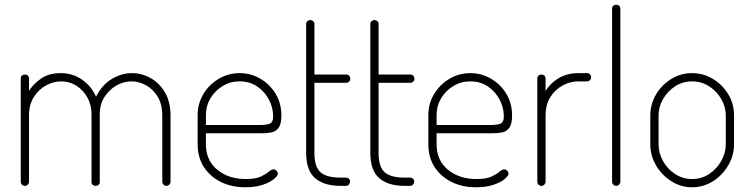

<svg xmlns="http://www.w3.org/2000/svg" viewBox="-20 -788 3182 814"><path d="M85 0Q78 0 73 -5.5Q68 -11 68 -18V-455Q68 -463 73 -467.5Q78 -472 85 -472Q93 -472 98 -467.5Q103 -463 103 -455V-402Q120 -431 153.5 -454.5Q187 -478 237 -478Q289 -478 328.5 -450Q368 -422 387 -378Q413 -429 454.5 -453.5Q496 -478 539 -478Q581 -478 618.5 -457Q656 -436 679.5 -396Q703 -356 703 -298V-18Q703 -11 698 -5.5Q693 0 685 0Q678 0 673 -5.5Q668 -11 668 -18V-298Q668 -346 648.5 -378Q629 -410 599 -426.5Q569 -443 538 -443Q504 -443 473.5 -425.5Q443 -408 423 -377Q403 -346 403 -304V-17Q403 -8 397.5 -4Q392 0 385 0Q379 0 373.5 -4Q368 -8 368 -17V-303Q368 -343 350.5 -374.5Q333 -406 304 -424.5Q275 -443 239 -443Q206 -443 174.5 -425.5Q143 -408 123 -376Q103 -344 103 -298V-18Q103 -11 98 -5.5Q93 0 85 0Z M1020 6Q961 6 915.5 -17Q870 -40 844 -80.5Q818 -121 818 -176V-301Q818 -349 842.5 -389.5Q867 -430 907.5 -454Q948 -478 996 -478Q1043 -478 1083.5 -454.5Q1124 -431 1148.5 -390.5Q1173 -350 1173 -298Q1173 -262 1161 -246Q1149 -230 1130.5 -226.5Q1112 -223 1090 -223H853V-176Q853 -108 901 -68.5Q949 -29 1022 -29Q1064 -29 1086 -39.5Q1108 -50 1119.5 -60Q1131 -70 1140 -70Q1145 -70 1149 -67Q1153 -64 1155.5 -60Q1158 -56 1158 -52Q1158 -43 1141.5 -29Q1125 -15 1094 -4.5Q1063 6 1020 6ZM853 -258H1078Q1115 -258 1126.5 -265Q1138 -272 1138 -295Q1138 -331 1120.5 -365Q1103 -399 1071 -421Q1039 -443 996 -443Q956 -443 923.5 -423Q891 -403 872 -371Q853 -339 853 -301Z M1424 0Q1353 0 1315.5 -33Q1278 -66 1278 -139V-686Q1278 -694 1283.5 -698.5Q1289 -703 1295 -703Q1302 -703 1307.5 -698.5Q1313 -694 1313 -686V-472H1448Q1455 -472 1460 -467Q1465 -462 1465 -454Q1465 -447 1460 -442Q1455 -437 1448 -437H1313V-139Q1313 -82 1338 -58.5Q1363 -35 1424 -35H1447Q1454 -35 1459 -30.5Q1464 -26 1464 -18Q1464 -11 1459 -5.5Q1454 0 1447 0Z M1696 0Q1625 0 1587.5 -33Q1550 -66 1550 -139V-686Q1550 -694 1555.5 -698.5Q1561 -703 1567 -703Q1574 -703 1579.5 -698.5Q1585 -694 1585 -686V-472H1720Q1727 -472 1732 -467Q1737 -462 1737 -454Q1737 -447 1732 -442Q1727 -437 1720 -437H1585V-139Q1585 -82 1610 -58.5Q1635 -35 1696 -35H1719Q1726 -35 1731 -30.5Q1736 -26 1736 -18Q1736 -11 1731 -5.5Q1726 0 1719 0Z M1998 6Q1939 6 1893.5 -17Q1848 -40 1822 -80.5Q1796 -121 1796 -176V-301Q1796 -349 1820.5 -389.5Q1845 -430 1885.5 -454Q1926 -478 1974 -478Q2021 -478 2061.5 -454.5Q2102 -431 2126.5 -390.5Q2151 -350 2151 -298Q2151 -262 2139 -246Q2127 -230 2108.5 -226.5Q2090 -223 2068 -223H1831V-176Q1831 -108 1879 -68.5Q1927 -29 2000 -29Q2042 -29 2064 -39.5Q2086 -50 2097.5 -60Q2109 -70 2118 -70Q2123 -70 2127 -67Q2131 -64 2133.5 -60Q2136 -56 2136 -52Q2136 -43 2119.5 -29Q2103 -15 2072 -4.5Q2041 6 1998 6ZM1831 -258H2056Q2093 -258 2104.5 -265Q2116 -272 2116 -295Q2116 -331 2098.5 -365Q2081 -399 2049 -421Q2017 -443 1974 -443Q1934 -443 1901.5 -423Q1869 -403 1850 -371Q1831 -339 1831 -301Z M2275 0Q2268 0 2263 -5.5Q2258 -11 2258 -18V-455Q2258 -463 2263 -467.5Q2268 -472 2275 -472Q2283 -472 2288 -467.5Q2293 -463 2293 -455V-402Q2305 -422 2324 -439Q2343 -456 2370 -467Q2397 -478 2432 -478H2469Q2476 -478 2481 -473Q2486 -468 2486 -460Q2486 -453 2481 -448Q2476 -443 2469 -443H2432Q2397 -443 2365 -425.5Q2333 -408 2313 -376Q2293 -344 2293 -298V-18Q2293 -11 2288 -5.5Q2283 0 2275 0Z M2592 0Q2585 0 2580 -5.5Q2575 -11 2575 -18V-751Q2575 -759 2580 -763.5Q2585 -768 2592 -768Q2600 -768 2605 -763.5Q2610 -759 2610 -751V-18Q2610 -11 2605 -5.5Q2600 0 2592 0Z M2914 6Q2867 6 2826.5 -19.5Q2786 -45 2761.5 -86.5Q2737 -128 2737 -176V-298Q2737 -346 2761 -387Q2785 -428 2825.5 -453Q2866 -478 2914 -478Q2962 -478 3002.5 -453.5Q3043 -429 3067.5 -388.5Q3092 -348 3092 -298V-176Q3092 -129 3067.5 -87Q3043 -45 3002.5 -19.5Q2962 6 2914 6ZM2914 -29Q2954 -29 2986 -50Q3018 -71 3037.5 -105Q3057 -139 3057 -176V-298Q3057 -335 3038 -368Q3019 -401 2986.5 -422Q2954 -443 2914 -443Q2874 -443 2842 -422Q2810 -401 2791 -368Q2772 -335 2772 -298V-176Q2772 -139 2791 -105Q2810 -71 2842.5 -50Q2875 -29 2914 -29Z"/></svg>

Font: Dosis ExtraLight
Style: Regular
Weight: 250
Designer: EdgarTolentino, PabloImpallari, IginoMarini
Foundry: EdgarTolentino, PabloImpallari, IginoMarini
Version: Version 3.001; ttfautohint (v1.8.2)